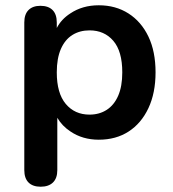

<svg xmlns="http://www.w3.org/2000/svg" viewBox="-20 -519 654 727"><path d="M319 -85Q356 -85 384 -103Q412 -121 427.5 -156.5Q443 -192 443 -245Q443 -325 409 -364.5Q375 -404 319 -404Q282 -404 254 -386.5Q226 -369 210.5 -333.5Q195 -298 195 -245Q195 -166 229 -125.5Q263 -85 319 -85ZM134 188Q104 188 88 172Q72 156 72 125V-434Q72 -465 88 -481Q104 -497 133 -497Q163 -497 179 -481Q195 -465 195 -434V-413Q212 -446 246 -468Q292 -499 354 -499Q418 -499 466.5 -468Q515 -437 542 -380.5Q569 -324 569 -245Q569 -167 542 -109.5Q515 -52 467 -21Q419 10 354 10Q293 10 247 -21Q215 -42 197 -73V125Q197 156 180.5 172Q164 188 134 188Z"/></svg>

Font: Nunito
Style: Bold
Weight: 700
Designer: Vernon Adams
Foundry: Vernon Adams
Version: Version 3.602